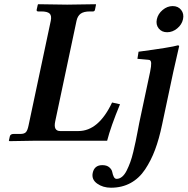

<svg xmlns="http://www.w3.org/2000/svg" viewBox="-20 -667 889 910"><path d="M801.3 -326.2 748 -75.2Q733.9 -7.8 714.8 43Q695.8 93.8 667.7 136Q639.6 178.2 598.9 200.4Q558.1 222.7 505.9 222.7Q467.8 222.7 440.4 203.1Q413.1 183.6 419.4 152.8Q427.2 115.7 464.8 115.7Q486.3 115.7 498 126Q509.8 136.2 512 148.2Q514.2 160.2 519 170.4Q523.9 180.7 532.7 180.7Q546.4 180.7 558.6 170.7Q570.8 160.6 580.3 141.6Q589.8 122.6 597.4 101.8Q605 81.1 611.8 52.5Q618.7 23.9 623 2.9Q627.4 -18.1 632.6 -45.7Q637.7 -73.2 640.1 -85L691.4 -326.2Q694.3 -340.8 695.6 -351.1Q696.8 -361.3 696.5 -367.7Q696.3 -374 694.1 -377.7Q691.9 -381.3 689 -382.6Q686 -383.8 681.6 -383.8L631.3 -388.2L636.7 -421.9Q791 -442.4 823.2 -452.1Q825.2 -452.1 827.4 -450.9Q829.6 -449.7 829.1 -448.2Q812 -376 801.3 -326.2ZM732.2 -532.2Q717.8 -550.3 723.4 -575.9Q729 -601.6 751 -619.9Q772.9 -638.2 798.6 -638.2Q824.2 -638.2 838.6 -619.9Q853 -601.6 847.4 -575.9Q841.8 -550.3 819.8 -532.2Q797.9 -514.2 772.2 -514.2Q746.6 -514.2 732.2 -532.2ZM220.7 -568.8Q225.6 -592.8 215.1 -602.8Q204.6 -612.8 175.3 -612.8H161.1Q152.3 -612.8 153.8 -621.1L159.2 -645L161.6 -647Q259.3 -645 298.3 -645L433.6 -647L435.1 -645L430.2 -621.1Q428.7 -613.3 421.4 -612.8H406.2Q377 -612.8 362.3 -602.1Q347.7 -591.3 342.8 -568.8L241.7 -91.8Q231.9 -45.9 265.6 -45.9H351.6Q447.3 -45.9 511.2 -181.2L548.8 -172.9Q504.9 -66.9 487.8 0H145L25.4 2L22 0L26.4 -20Q28.8 -32.2 44.9 -32.2H76.7Q94.7 -32.2 102.5 -40.3Q110.4 -48.3 115.2 -71.8Z"/></svg>

Font: Linux Libertine Slanted
Style: Semibold Slanted
Weight: 600
Designer: Philipp H. Poll
Foundry: Philipp H. Poll
Version: Version 5.1.1